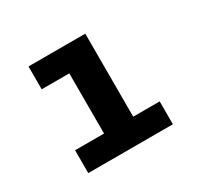

<svg xmlns="http://www.w3.org/2000/svg" viewBox="-107 -601 765 735"><g transform="rotate(-30 275.0 -234.0)"><path d="M89 0V-101H217V-367H95V-468H346V-101H463V0Z"/></g></svg>

Font: Inconsolata SemiExpanded ExtraBold
Style: Regular
Weight: 800
Width: 6
Monospace: yes
Designer: Raph Levien, Cyreal, Brenton Simpson
Foundry: Raph Levien, Cyreal, Google
Version: Version 3.001; ttfautohint (v1.8.2.53-6de2)